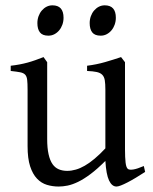

<svg xmlns="http://www.w3.org/2000/svg" viewBox="-20 -682 570 717"><path d="M522 -40Q503.9 -28.3 487.3 -18.3Q470.7 -8.3 456.5 -1Q442.4 6.3 431.6 10.5Q420.9 14.6 415 14.6Q397.9 14.6 387.2 -8.1Q376.5 -30.8 373.5 -81.1Q343.3 -50.8 318.1 -32Q293 -13.2 271.7 -2.9Q250.5 7.3 232.7 11Q214.8 14.6 199.2 14.6Q176.3 14.6 155.3 8.3Q134.3 2 118.2 -14.9Q102.1 -31.7 92.5 -61Q83 -90.3 83 -136.2V-347.2Q83 -370.6 81.5 -383.5Q80.1 -396.5 74 -403.1Q67.9 -409.7 55.2 -412.1Q42.5 -414.6 20 -417V-436.5Q37.6 -438.5 53 -441.4Q68.4 -444.3 82.8 -448.2Q97.2 -452.1 111.8 -457.3Q126.5 -462.4 142.6 -468.8L156.2 -449.7V-163.1Q156.2 -128.9 161.4 -106Q166.5 -83 176 -69.3Q185.5 -55.7 199.5 -49.8Q213.4 -43.9 231 -43.9Q246.6 -43.9 262.9 -48.6Q279.3 -53.2 296.6 -63.2Q314 -73.2 333 -89.1Q352.1 -105 373.5 -127.9V-347.2Q373.5 -369.1 371.3 -382.3Q369.1 -395.5 361.8 -402.8Q354.5 -410.2 341.1 -413.1Q327.6 -416 305.2 -417V-436.5Q340.3 -440.9 372.6 -450.2Q404.8 -459.5 432.1 -468.8L446.8 -449.7V-124Q446.8 -93.8 449 -74.7Q451.2 -55.7 458 -50.8Q463.9 -46.9 478 -49.1Q492.2 -51.3 517.1 -62ZM412.6 -615.7Q412.6 -602.1 408.2 -589.8Q403.8 -577.6 396.2 -568.6Q388.7 -559.6 378.4 -554.2Q368.2 -548.8 356 -548.8Q334 -548.8 324.5 -561Q314.9 -573.2 314.9 -595.7Q314.9 -609.4 319.3 -621.6Q323.7 -633.8 331.5 -642.8Q339.4 -651.9 349.4 -657Q359.4 -662.1 371.1 -662.1Q412.6 -662.1 412.6 -615.7ZM217.3 -615.7Q217.3 -602.1 212.9 -589.8Q208.5 -577.6 200.9 -568.6Q193.4 -559.6 183.1 -554.2Q172.9 -548.8 160.6 -548.8Q138.7 -548.8 129.2 -561Q119.6 -573.2 119.6 -595.7Q119.6 -609.4 124 -621.6Q128.4 -633.8 136.2 -642.8Q144 -651.9 154.1 -657Q164.1 -662.1 175.8 -662.1Q217.3 -662.1 217.3 -615.7Z"/></svg>

Font: Gentium Plus Phon
Style: Regular
Weight: 400
Designer: J. Victor Gaultney, Annie Olsen, Iska Routamaa, Becca Hirsbrunner
Foundry: SIL International
Version: Version 5.000